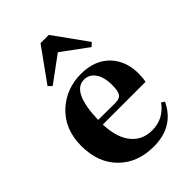

<svg xmlns="http://www.w3.org/2000/svg" viewBox="-248 -955 1081 1081"><g transform="rotate(-45 293.0 -414.5)"><path d="M160 -627 139 -647 282 -846H348L491 -647L470 -627L315 -741ZM342 -310Q376 -310 389 -329Q401 -347 401 -395Q401 -459 375 -494Q351 -528 310 -528Q212 -528 206 -311ZM545 -118Q481 17 322 17Q195 17 117 -59Q35 -138 35 -275Q35 -409 124 -490Q206 -563 321 -563Q430 -563 493 -497Q552 -434 552 -335Q552 -297 546 -274H206Q210 -163 260 -106Q305 -54 380 -54Q471 -54 526 -130Z"/></g></svg>

Font: Source Han Serif CN Heavy
Style: Regular
Weight: 900
Designer: Ryoko NISHIZUKA  (kana & ideographs); Frank Grießhammer (Latin, Greek & Cyrillic); Wenlong ZHANG  (bopomofo); Sandoll Co
Foundry: Adobe Systems Incorporated
Version: Version 1.000;PS 1;hotconv 16.6.53;makeotf.lib2.5.65590